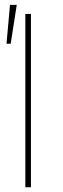

<svg xmlns="http://www.w3.org/2000/svg" viewBox="-20 -786 263 806"><path d="M109.9 -727.5V0H86.4V-727.5ZM7.3 -602.5 22 -765.6H50.3L24.9 -602.5Z"/></svg>

Font: Inter Tight Thin
Style: Regular
Weight: 250
Designer: Rasmus Andersson
Foundry: rsms
Version: Version 3.004